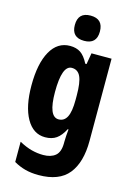

<svg xmlns="http://www.w3.org/2000/svg" viewBox="-146 -841 803 1155"><g transform="rotate(15 255.5 -264.0)"><path d="M198 -560Q237 -560 263.5 -542.5Q290 -525 313 -480H321L333 -550H458V-38Q458 96 400 168Q342 240 214 240Q168 240 130.5 230Q93 220 59 200V74Q101 97 137.5 106.5Q174 116 210 116Q258 116 285.5 93Q313 70 313 14V6Q313 -10 314.5 -32.5Q316 -55 318 -72H313Q291 -29 263 -9.5Q235 10 193 10Q119 10 76.5 -65Q34 -140 34 -271Q34 -407 77 -483.5Q120 -560 198 -560ZM242 -435Q181 -435 181 -269Q181 -115 244 -115Q279 -115 296 -148.5Q313 -182 313 -254V-282Q313 -363 296.5 -399Q280 -435 242 -435ZM270 -768Q348 -768 348 -689Q348 -611 270 -611Q192 -611 192 -689Q192 -768 270 -768Z"/></g></svg>

Font: Noto Sans Ethiopic ExtraCondensed ExtraBold
Style: Regular
Weight: 800
Width: 2
Designer: Monotype Design Team
Foundry: Monotype Imaging Inc.
Version: Version 2.102; ttfautohint (v1.8.4.7-5d5b)